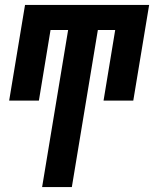

<svg xmlns="http://www.w3.org/2000/svg" viewBox="-20 -550 640 775"><path d="M150 205 255 -429H184L137 -144H17L81 -530H582L518 -144H398L445 -429H375L270 205Z"/></svg>

Font: Iosevka Curly Extended Oblique
Style: Bold
Weight: 700
Width: 7
Italic angle: -9°
Monospace: yes
Designer: Belleve Invis
Foundry: Belleve Invis
Version: Version 11.1.0; ttfautohint (v1.8.3)